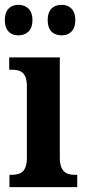

<svg xmlns="http://www.w3.org/2000/svg" viewBox="-25 -773 354 793"><path d="M230 -627C258 -627 286 -643 286 -690C286 -737 258 -753 230 -753C199 -753 172 -737 172 -690C172 -643 199 -627 230 -627ZM51 -627C80 -627 109 -643 109 -690C109 -737 80 -753 51 -753C22 -753 -5 -737 -5 -690C-5 -643 22 -627 51 -627ZM14 0H294V-51H284C248 -51 222 -64 222 -123V-536H13V-485H26C61 -485 86 -472 86 -417V-122C86 -64 61 -51 24 -51H14Z"/></svg>

Font: Noto Serif Sinhala Condensed
Style: Bold
Weight: 700
Width: 3
Designer: Jelle Bosma - Monotype Design Team
Foundry: Monotype Imaging Inc.
Version: Version 2.007